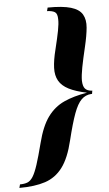

<svg xmlns="http://www.w3.org/2000/svg" viewBox="-155 -822 597 1051"><g transform="rotate(-5 143.5 -297.0)"><path d="M148 -782Q230 -783 275.5 -769.5Q321 -756 338 -727Q355 -698 351 -654Q347 -610 333 -551Q317 -484 308.5 -439.5Q300 -395 300 -367Q301 -336 312.5 -323Q324 -310 347 -308H352L349 -290H344Q313 -288 290.5 -266Q268 -244 249 -192.5Q230 -141 207 -47Q184 49 146 99.5Q108 150 50.5 169Q-7 188 -92 188L-87 169Q-63 169 -46 162.5Q-29 156 -15.5 134.5Q-2 113 12 70Q26 27 45 -47Q68 -138 104.5 -188Q141 -238 194.5 -262.5Q248 -287 322 -299Q260 -312 223 -331Q186 -350 169.5 -379Q153 -408 154.5 -450Q156 -492 171 -551Q186 -612 193.5 -651Q201 -690 200 -713Q200 -744 186 -753Q172 -762 143 -763Z"/></g></svg>

Font: Playfair Display ExtraBold
Style: Italic
Weight: 800
Italic angle: -14°
Designer: Claus Eggers Sørensen
Foundry: Claus Eggers Sørensen
Version: Version 1.203